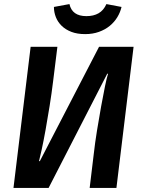

<svg xmlns="http://www.w3.org/2000/svg" viewBox="-20 -920 705 940"><path d="M218 0H46L130 -691H261L240 -522Q233 -464 223 -401.5Q213 -339 203 -283.5Q193 -228 184 -187Q175 -146 171 -131H175L465 -691H634L550 0H419L439 -166Q445 -220 455 -281.5Q465 -343 475 -398.5Q485 -454 494 -497.5Q503 -541 509 -559H505ZM397 -753Q358 -753 329.5 -764Q301 -775 282 -793.5Q263 -812 253.5 -836Q244 -860 244 -886L320 -900Q333 -841 403 -841Q438 -841 462.5 -855Q487 -869 501 -900L575 -886Q569 -860 554.5 -836Q540 -812 517.5 -793.5Q495 -775 464.5 -764Q434 -753 397 -753Z"/></svg>

Font: Xgbmvzvtohvqztyvzapvmeyoton
Style: Regular
Weight: 500
Italic angle: -8°
Designer: Carrois Corporate & Edenspiekermann
Foundry: Carrois Corporate GbR & Edenspiekermann AG
Version: Version 2.001